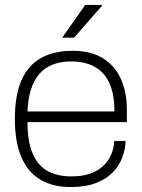

<svg xmlns="http://www.w3.org/2000/svg" viewBox="-20 -743 572 775"><path d="M265 12Q194 12 143.5 -17.5Q93 -47 66.5 -108Q40 -169 40 -263Q40 -358 66.5 -418.5Q93 -479 145 -508.5Q197 -538 273 -538Q345 -538 393.5 -509Q442 -480 467 -426.5Q492 -373 492 -300V-250H91Q91 -170 112.5 -121.5Q134 -73 173.5 -52Q213 -31 268 -31Q314 -31 346 -43Q378 -55 398.5 -75Q419 -95 429.5 -121Q440 -147 441 -174H487Q486 -140 473.5 -107Q461 -74 435 -47Q409 -20 367 -4Q325 12 265 12ZM91 -293H442Q442 -350 429 -388.5Q416 -427 392.5 -450.5Q369 -474 337.5 -484.5Q306 -495 268 -495Q213 -495 174.5 -473.5Q136 -452 115 -407.5Q94 -363 91 -293ZM231 -591 324 -723H391L392 -720L279 -591Z"/></svg>

Font: Archivo SemiBold Thin
Style: Regular
Weight: 250
Version: Version 2.001